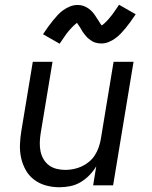

<svg xmlns="http://www.w3.org/2000/svg" viewBox="-20 -780 640 808"><path d="M230 8Q201 8 173.5 0.5Q146 -7 124 -23.5Q102 -40 88.5 -64Q75 -88 69 -115Q63 -142 64 -171.5Q65 -201 70 -230L118 -520H201L151 -218Q148 -199 147.5 -180Q147 -161 150.5 -143.5Q154 -126 163 -110.5Q172 -95 186 -84.5Q200 -74 218 -69.5Q236 -65 255 -65Q272 -65 289.5 -68.5Q307 -72 323.5 -79.5Q340 -87 354.5 -99Q369 -111 379 -126.5Q389 -142 395 -159Q401 -176 404 -193L458 -520H542L456 0H372L385 -80Q373 -60 356 -42.5Q339 -25 318.5 -13Q298 -1 275 3.5Q252 8 230 8ZM231 -596 161 -636Q173 -654 183.5 -668.5Q194 -683 204 -695Q214 -707 223.5 -717.5Q233 -728 246.5 -737.5Q260 -747 275 -753Q290 -759 306 -759Q311 -759 316.5 -758.5Q322 -758 327 -756.5Q332 -755 336.5 -753Q341 -751 345.5 -748.5Q350 -746 354 -743Q358 -740 361.5 -737Q365 -734 369 -729.5Q373 -725 376 -721Q379 -717 381.5 -713Q384 -709 386.5 -705Q389 -701 392 -697Q395 -693 397.5 -688.5Q400 -684 403 -679.5Q406 -675 408 -673Q412 -675 418 -680.5Q424 -686 427.5 -689.5Q431 -693 434.5 -697Q438 -701 442.5 -706.5Q447 -712 451.5 -717.5Q456 -723 460.5 -730Q465 -737 470.5 -744.5Q476 -752 481 -760L551 -720Q539 -702 528.5 -687.5Q518 -673 508 -661Q498 -649 488 -638.5Q478 -628 465 -618.5Q452 -609 437 -603Q422 -597 406 -597Q400 -597 394 -598Q388 -599 382 -600.5Q376 -602 370.5 -605Q365 -608 360.5 -611.5Q356 -615 351.5 -618.5Q347 -622 343 -627Q339 -632 335 -636.5Q331 -641 328 -646Q325 -651 322.5 -655.5Q320 -660 316 -666Q312 -672 309 -676.5Q306 -681 304 -684Q300 -681 294 -675.5Q288 -670 284.5 -666.5Q281 -663 277.5 -659Q274 -655 269.5 -650Q265 -645 260.5 -639Q256 -633 251.5 -626Q247 -619 241.5 -611.5Q236 -604 231 -596Z"/></svg>

Font: Zed Sans Extended
Style: Italic
Weight: 400
Width: 7
Italic angle: -9°
Designer: Belleve Invis
Foundry: Belleve Invis
Version: Version 1.0.0; ttfautohint (v1.8.4)